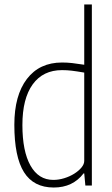

<svg xmlns="http://www.w3.org/2000/svg" viewBox="-20 -828 499 857"><path d="M220 9Q130 9 87 -59.5Q44 -128 44 -271Q44 -402 100 -475.5Q156 -549 257 -549Q280 -549 302 -546.5Q324 -544 356 -539V-808H390V0H361L356 -54H353Q305 9 220 9ZM218 -25Q242 -25 266.5 -32.5Q291 -40 311 -52.5Q331 -65 343.5 -80Q356 -95 356 -110V-504Q321 -510 300 -512.5Q279 -515 257 -515Q172 -515 126 -451.5Q80 -388 80 -270Q80 -153 116 -89Q152 -25 218 -25Z"/></svg>

Font: Encode Sans Compressed
Style: Thin
Weight: 100
Designer: Pablo Impallari, Andres Torresi
Foundry: Pablo Impallari, Andres Torresi
Version: Version 1.000; ttfautohint (v1.00) -l 8 -r 50 -G 200 -x 14 -